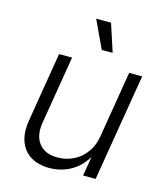

<svg xmlns="http://www.w3.org/2000/svg" viewBox="-113 -844 811 938"><g transform="rotate(15 292.0 -375.0)"><path d="M224.1 7.3Q169.4 7.3 130.6 -15.6Q91.8 -38.6 75 -83.3Q58.1 -127.9 68.8 -192.4L126.5 -542.5H192.4L135.3 -197.3Q124.5 -130.4 155.3 -91.6Q186 -52.7 249 -52.7Q292 -52.7 329.1 -70.8Q366.2 -88.9 391.8 -123.3Q417.5 -157.7 425.3 -205.6L481 -542.5H546.9L457 0H393.6L414.6 -127H425.3Q390.6 -55.2 337.9 -23.9Q285.2 7.3 224.1 7.3ZM322.8 -616.2 256.8 -756.8H332L377.9 -616.2Z"/></g></svg>

Font: Inter 16pt Light
Style: Italic
Weight: 300
Italic angle: -9.3988°
Version: Version 4.001;git-66647c0bb